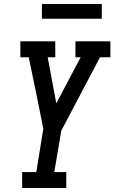

<svg xmlns="http://www.w3.org/2000/svg" viewBox="-20 -942 573 962"><path d="M91 0V-80H162L197 -297L165 -457L124 -655H82V-735H257V-655H219L262 -424L384 -655H358V-735H533V-655H481L287 -287L252 -80H312V0ZM190 -848V-922H490V-848Z"/></svg>

Font: Iosevka Slab Medium
Style: Italic
Weight: 500
Italic angle: -9°
Monospace: yes
Designer: Belleve Invis
Foundry: Belleve Invis
Version: Version 11.1.0; ttfautohint (v1.8.3)